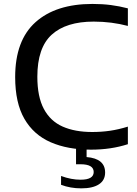

<svg xmlns="http://www.w3.org/2000/svg" viewBox="-20 -770 716 1000"><path d="M454 9.5Q332.5 9.5 243.8 -29.2Q155 -68 107 -151.2Q59 -234.5 59 -368.5Q59 -559.5 165 -654.5Q271 -749.5 461.5 -749.5Q512.5 -749.5 557 -743.8Q601.5 -738 646 -726.5V-635Q604 -646 559.5 -651.8Q515 -657.5 468 -657.5Q324.5 -657.5 249.5 -589.5Q174.5 -521.5 174.5 -370.5Q174.5 -266 208.5 -202.5Q242.5 -139 306.2 -110.8Q370 -82.5 460 -82.5Q508.5 -82.5 553 -89Q597.5 -95.5 646 -110.5V-19Q558 9.5 454 9.5ZM403.5 211Q346 211 298 192.5V146.5Q325 156.5 350.2 161.2Q375.5 166 399.5 166Q468 166 468 126Q468 85.5 399.5 85.5H376V-10H431V48Q527.5 56 527.5 128.5Q527.5 169 495.2 190Q463 211 403.5 211Z"/></svg>

Font: Encode Sans Expanded Medium
Style: Regular
Weight: 500
Width: 7
Designer: Multiple Designers
Foundry: Impallari Type
Version: Version 3.000; ttfautohint (v1.8.3) -l 8 -r 50 -G 200 -x 14 